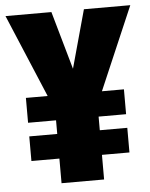

<svg xmlns="http://www.w3.org/2000/svg" viewBox="-52 -757 627 800"><g transform="rotate(-5 261.5 -357.0)"><path d="M262 -471 329 -714H523L374 -367H466V-263H351V-206H466V-103H351V0H173V-103H56V-206H173V-263H56V-367H147L1 -714H193Z"/></g></svg>

Font: Noto Sans Display SemiCondensed Black
Style: Regular
Weight: 900
Width: 4
Designer: Monotype Design Team
Foundry: Monotype Imaging Inc.
Version: Version 1.900